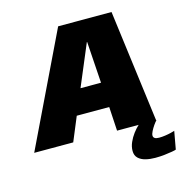

<svg xmlns="http://www.w3.org/2000/svg" viewBox="-151 -791 1070 1117"><g transform="rotate(-15 384.0 -232.0)"><path d="M-26 0H209L269 -144.5H464.5L473 0H708L620.5 -675H299ZM331.5 -293.5 436.5 -543H438.5L455 -293.5ZM647.5 210.5Q676 210.5 703 207.5Q730 204.5 749.5 201Q769 197.5 774.5 195L794 87Q787 89.5 771 93.5Q755 97.5 735.8 100.2Q716.5 103 699.5 103Q681 103 672.8 97.2Q664.5 91.5 664.5 81.5Q664.5 71 672.5 55.2Q680.5 39.5 691.2 24Q702 8.5 710.5 0H603Q585.5 16 568.8 38.2Q552 60.5 540.8 86.2Q529.5 112 529.5 137.5Q529.5 165.5 546.5 181.5Q563.5 197.5 590.2 204Q617 210.5 647.5 210.5Z"/></g></svg>

Font: Anybody UltraCondensed Thin Black
Style: Italic
Weight: 900
Italic angle: -10°
Version: Version 1.111